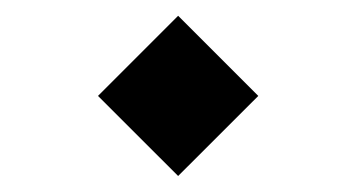

<svg xmlns="http://www.w3.org/2000/svg" viewBox="-20 -385 447 241"><path d="M203.6 -365.2 103 -264.6 203.6 -164.1 304.2 -264.6Z"/></svg>

Font: Literata
Style: Regular
Weight: 400
Designer: Latin by Veronika Burian and Jose Scaglione. Greek by Irene Vlachou. Cyrillic by Vera Evstafieva.
Foundry: TypeTogether
Version: Version 3.002